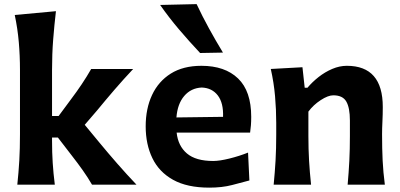

<svg xmlns="http://www.w3.org/2000/svg" viewBox="-20 -880 1908 915"><path d="M62.5 0Q68.8 -59.6 72 -115.2Q75.2 -170.9 75.2 -239.7V-546.4Q75.2 -614.3 69.6 -679Q64 -743.7 50.3 -808.6L246.6 -826.7Q238.8 -760.7 233.4 -691.4Q228 -622.1 228 -546.4V-327.1H259.3L317.9 -406.2Q345.2 -442.4 369.4 -478.5Q393.6 -514.6 414.6 -551.3H614.7Q567.9 -501.5 525.6 -452.4Q483.4 -403.3 442.9 -354L383.8 -285.2L453.6 -200.7Q495.1 -150.4 539.1 -100.1Q583 -49.8 630.4 0H418.5Q398.4 -34.7 374 -69.1Q349.6 -103.5 323.2 -137.2L255.9 -224.6H228V-210Q228 -153.3 231.2 -103.5Q234.4 -53.7 241.2 0Z M977.5 14.2Q871.6 14.2 804.7 -23.2Q737.8 -60.5 706.1 -126.5Q674.3 -192.4 674.3 -277.8Q674.3 -362.3 704.6 -427.2Q734.9 -492.2 793.9 -529.3Q853 -566.4 939.9 -566.4Q1051.8 -566.4 1114.5 -506.1Q1177.2 -445.8 1177.2 -323.2Q1177.2 -300.8 1175.8 -283Q1174.3 -265.1 1171.9 -248H821.8Q828.6 -184.6 870.8 -148.7Q913.1 -112.8 996.1 -112.8Q1026.4 -112.8 1073.5 -124.5Q1120.6 -136.2 1162.1 -152.8L1168.5 -20Q1134.3 -10.7 1086.4 1.7Q1038.6 14.2 977.5 14.2ZM1043 -323.2Q1045.4 -389.2 1018.1 -425Q990.7 -460.9 941.4 -462.9Q890.1 -460.4 857.9 -422.6Q825.7 -384.8 820.8 -320.3ZM933.6 -627.4Q881.3 -683.1 832.8 -740.2Q784.2 -797.4 743.2 -856.4L917 -860.4Q944.3 -802.2 975.8 -744.9Q1007.3 -687.5 1042.5 -629.4Z M1284.2 0Q1290 -59.6 1293.2 -115.2Q1296.4 -170.9 1296.4 -239.7V-294.4Q1296.4 -356.9 1290.8 -421.4Q1285.2 -485.8 1270.5 -551.3L1421.4 -559.6L1432.1 -461.9H1445.3Q1467.8 -488.8 1498 -512.7Q1528.3 -536.6 1563.2 -551.5Q1598.1 -566.4 1632.8 -566.4Q1804.2 -566.4 1804.2 -370.1Q1804.2 -334.5 1802.5 -300.8Q1800.8 -267.1 1800.8 -239.7Q1800.8 -170.9 1803.5 -115.2Q1806.2 -59.6 1814 0H1636.7Q1642.1 -59.6 1644.8 -114.3Q1647.5 -168.9 1647.5 -231.4V-305.7Q1647.5 -366.2 1630.4 -396Q1613.3 -425.8 1568.4 -425.8Q1543.5 -425.8 1508.3 -402.8Q1473.1 -379.9 1449.7 -348.1V-231.4Q1449.7 -168.9 1452.9 -114.3Q1456.1 -59.6 1462.4 0Z"/></svg>

Font: Pinar DS1 Bold
Style: Regular
Weight: 700
Designer: Amin Abedi
Version: Version 3.000